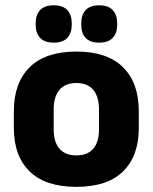

<svg xmlns="http://www.w3.org/2000/svg" viewBox="-20 -704 587 738"><path d="M273.4 14.2Q154.7 14.2 93.9 -45.2Q33.2 -104.6 33.2 -211.9V-276.5Q33.2 -385.4 94.1 -445.6Q155 -505.8 273.4 -505.8Q392.2 -505.8 452.9 -445.6Q513.5 -385.4 513.5 -276.5V-211.9Q513.5 -104.6 453 -45.2Q392.6 14.2 273.4 14.2ZM273.4 -106.7Q316.2 -106.7 338.3 -132.3Q360.5 -157.9 360.5 -205.5V-283.2Q360.5 -332.8 338.3 -358.9Q316.2 -384.9 273.4 -384.9Q231 -384.9 208.7 -358.9Q186.4 -332.8 186.4 -283.2V-205.5Q186.4 -157.9 208.7 -132.3Q231 -106.7 273.4 -106.7ZM186.1 -540.1Q151.5 -540.1 134.3 -558.4Q117.1 -576.7 117.1 -609.7V-613.5Q117.1 -646.9 134.3 -665.3Q151.5 -683.6 186.1 -683.6Q221.7 -683.6 238.8 -665.3Q255.9 -646.9 255.9 -613.5V-609.7Q255.9 -576.7 238.8 -558.4Q221.7 -540.1 186.1 -540.1ZM361.2 -540.1Q326.1 -540.1 309.1 -558.4Q292.2 -576.7 292.2 -609.7V-613.5Q292.2 -646.9 309.1 -665.3Q326.1 -683.6 361.2 -683.6Q395.9 -683.6 413.2 -665.3Q430.5 -646.9 430.5 -613.5V-609.7Q430.5 -576.7 413.2 -558.4Q395.9 -540.1 361.2 -540.1Z"/></svg>

Font: Anek Latin Medium
Style: Regular
Weight: 500
Designer: Yesha Goshar
Foundry: Ek Type
Version: Version 1.003